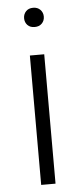

<svg xmlns="http://www.w3.org/2000/svg" viewBox="-53 -751 329 781"><g transform="rotate(-5 112.0 -360.5)"><path d="M72.8 -681.2Q72.8 -697.8 83.5 -709.2Q94.2 -720.7 112.8 -720.7Q131.3 -720.7 142.3 -709.2Q153.3 -697.8 153.3 -681.2Q153.3 -664.6 142.3 -653.3Q131.3 -642.1 112.8 -642.1Q94.2 -642.1 83.5 -653.3Q72.8 -664.6 72.8 -681.2ZM83 0V-528.3H141.6V0Z"/></g></svg>

Font: Roboto Light
Style: Regular
Weight: 300
Designer: Google
Version: Version 2.137; 2017